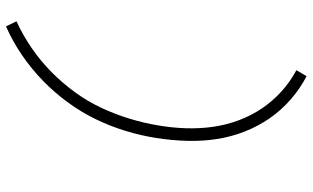

<svg xmlns="http://www.w3.org/2000/svg" viewBox="-221 -660 1042 640"><g transform="rotate(-90 300.0 -340.0)"><path d="M366 161Q324 139 288 107.5Q252 76 225.5 37.5Q199 -1 181.5 -45.5Q164 -90 156.5 -138.5Q149 -187 150.5 -238Q152 -289 160 -340Q168 -391 183.5 -442Q199 -493 222.5 -541.5Q246 -590 278.5 -634.5Q311 -679 350.5 -717.5Q390 -756 436 -787.5Q482 -819 532 -841L549 -806Q503 -785 460 -755.5Q417 -726 380 -689.5Q343 -653 312.5 -611Q282 -569 260.5 -523Q239 -477 224.5 -429.5Q210 -382 202 -334Q194 -287 192.5 -240.5Q191 -194 197.5 -149.5Q204 -105 219.5 -64Q235 -23 259 12.5Q283 48 315 77Q347 106 386 127Z"/></g></svg>

Font: Iosevka Aile XLt Obl
Style: Regular
Weight: 200
Italic angle: -9°
Designer: Belleve Invis
Foundry: Belleve Invis
Version: Version 31.1.0; ttfautohint (v1.8.4)